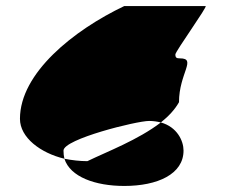

<svg xmlns="http://www.w3.org/2000/svg" viewBox="-20 -722 813 635"><path d="M46 -329C46 -267 114 -216 193 -197C191 -205 190 -215 190 -224C190 -262 432 -322 473 -322C487 -322 500 -320 512 -317C537 -337 558 -359 572 -384C572 -480 632 -529 575 -529C564 -529 560 -531 560 -542C560 -552 668 -702 660 -702H391C223 -622 46 -480 46 -329ZM193 -197C212 -137 295 -107 391 -107C501 -107 587 -146 587 -224C587 -256 566 -302 512 -317C436 -259 335 -221 269 -189C245 -189 218 -192 193 -197Z"/></svg>

Font: Ampere
Style: SCExt
Weight: 400
Version: Version 1